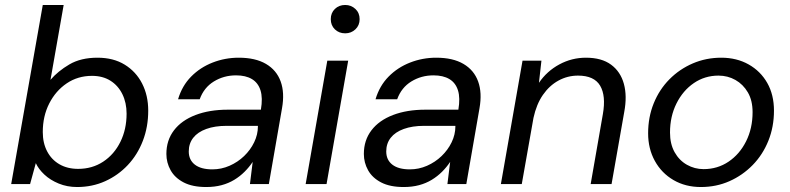

<svg xmlns="http://www.w3.org/2000/svg" viewBox="-20 -740 3177 772"><path d="M290 12Q250 12 216 -2Q182 -16 158.5 -38Q135 -60 124 -84L101 0H25L152 -720H236L183 -419Q213 -454 259 -481Q305 -508 372 -508Q436 -508 481.5 -480Q527 -452 551.5 -404Q576 -356 576 -295Q576 -230 554.5 -174Q533 -118 494 -76.5Q455 -35 403 -11.5Q351 12 290 12ZM294 -61Q351 -61 395 -90Q439 -119 464 -169.5Q489 -220 489 -283Q489 -327 472 -361.5Q455 -396 424 -415.5Q393 -435 350 -435Q293 -435 248.5 -405Q204 -375 178 -324Q152 -273 152 -209Q152 -165 169.5 -131.5Q187 -98 219 -79.5Q251 -61 294 -61Z M809 12Q754 12 718.5 -6.5Q683 -25 666 -55.5Q649 -86 649 -121Q649 -176 679.5 -216Q710 -256 766 -277.5Q822 -299 896 -299H1029Q1037 -346 1027.5 -376.5Q1018 -407 993 -422Q968 -437 929 -437Q880 -437 840 -412.5Q800 -388 783 -341H696Q712 -395 748.5 -432Q785 -469 835 -488.5Q885 -508 940 -508Q1007 -508 1049.5 -483Q1092 -458 1108.5 -412.5Q1125 -367 1114 -305L1061 0H985L996 -89Q982 -68 963.5 -49.5Q945 -31 922 -17Q899 -3 871 4.5Q843 12 809 12ZM834 -59Q870 -59 903 -73.5Q936 -88 961.5 -112.5Q987 -137 1002 -168Q1017 -199 1017 -232V-234H891Q844 -234 809.5 -221.5Q775 -209 757 -186Q739 -163 739 -131Q739 -97 763.5 -78Q788 -59 834 -59Z M1209 0 1296 -496H1380L1293 0ZM1368 -606Q1343 -606 1326.5 -622Q1310 -638 1310 -663Q1310 -688 1326.5 -704Q1343 -720 1368 -720Q1392 -720 1409 -704Q1426 -688 1426 -663Q1426 -638 1409 -622Q1392 -606 1368 -606Z M1603 12Q1548 12 1512.5 -6.5Q1477 -25 1460 -55.5Q1443 -86 1443 -121Q1443 -176 1473.5 -216Q1504 -256 1560 -277.5Q1616 -299 1690 -299H1823Q1831 -346 1821.5 -376.5Q1812 -407 1787 -422Q1762 -437 1723 -437Q1674 -437 1634 -412.5Q1594 -388 1577 -341H1490Q1506 -395 1542.5 -432Q1579 -469 1629 -488.5Q1679 -508 1734 -508Q1801 -508 1843.5 -483Q1886 -458 1902.5 -412.5Q1919 -367 1908 -305L1855 0H1779L1790 -89Q1776 -68 1757.5 -49.5Q1739 -31 1716 -17Q1693 -3 1665 4.5Q1637 12 1603 12ZM1628 -59Q1664 -59 1697 -73.5Q1730 -88 1755.5 -112.5Q1781 -137 1796 -168Q1811 -199 1811 -232V-234H1685Q1638 -234 1603.5 -221.5Q1569 -209 1551 -186Q1533 -163 1533 -131Q1533 -97 1557.5 -78Q1582 -59 1628 -59Z M1994 0 2081 -496H2157L2147 -407Q2179 -454 2229 -481Q2279 -508 2336 -508Q2399 -508 2437 -480Q2475 -452 2488.5 -403Q2502 -354 2490 -290L2439 0H2355L2404 -281Q2417 -355 2393 -395.5Q2369 -436 2304 -436Q2262 -436 2225.5 -416Q2189 -396 2163 -358.5Q2137 -321 2125 -266L2078 0Z M2798 12Q2736 12 2688 -16Q2640 -44 2613 -93Q2586 -142 2586 -204Q2586 -269 2608.5 -324.5Q2631 -380 2671.5 -421Q2712 -462 2765.5 -485Q2819 -508 2880 -508Q2942 -508 2990 -481Q3038 -454 3065 -406.5Q3092 -359 3092 -295Q3092 -230 3069.5 -174Q3047 -118 3006.5 -76.5Q2966 -35 2913 -11.5Q2860 12 2798 12ZM2809 -60Q2865 -60 2909.5 -90Q2954 -120 2980 -172Q3006 -224 3006 -289Q3006 -336 2987 -368.5Q2968 -401 2937 -418.5Q2906 -436 2869 -436Q2814 -436 2770 -406Q2726 -376 2700 -324Q2674 -272 2674 -207Q2674 -161 2692.5 -128Q2711 -95 2742 -77.5Q2773 -60 2809 -60Z"/></svg>

Font: DM Sans 24pt
Style: Italic
Weight: 400
Italic angle: -10°
Designer: Colophon Foundry, Jonny Pinhorn
Foundry: Colophon Foundry
Version: Version 4.004;gftools[0.9.30]